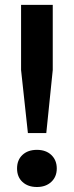

<svg xmlns="http://www.w3.org/2000/svg" viewBox="-20 -760 303 788"><path d="M94.5 -214 66.5 -472.5V-740H196.5V-472.5L170 -214ZM131.5 7.5Q95 7.5 72.5 -13Q50 -33.5 50 -68.5Q50 -103.5 72.2 -124.2Q94.5 -145 131.5 -145Q168.5 -145 190.8 -123.8Q213 -102.5 213 -68.5Q213 -34.5 190.5 -13.5Q168 7.5 131.5 7.5Z"/></svg>

Font: Encode Sans Semi Condensed SemiBold
Style: Regular
Weight: 600
Width: 4
Designer: Multiple Designers
Foundry: Impallari Type
Version: Version 3.000; ttfautohint (v1.8.3) -l 8 -r 50 -G 200 -x 14 